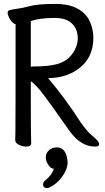

<svg xmlns="http://www.w3.org/2000/svg" viewBox="-20 -735 540 985"><path d="M235 226Q229 230 221 230Q213 230 207 225.5Q201 221 201 211.5Q201 202 208 194Q246 165 256 131Q243 129 235 120Q215 97 215 73Q215 49 232 35Q249 21 271 21Q321 21 327 96Q327 132 300 170Q273 208 235 226ZM467 17Q396 17 339 -60Q232 -213 191 -265Q159 -305 138 -318Q138 -80 139 -48Q140 -16 140 1Q140 17 113 17Q97 17 77.5 8Q58 -1 58 -17Q58 -29 59 -58.5Q60 -88 60 -611Q41 -615 26 -646Q19 -661 19 -668Q19 -682 33 -684Q51 -688 73.5 -691Q96 -694 130 -703Q173 -715 262 -715Q337 -715 381 -689Q425 -663 442 -622.5Q459 -582 459 -541Q459 -434 377 -378Q315 -335 227 -334Q321 -222 392 -110Q429 -57 455 -37Q489 -10 489 5Q489 17 467 17ZM153 -394Q221 -394 264 -404Q333 -419 364 -480Q379 -509 379 -537Q379 -585 349.5 -614Q320 -643 260 -643Q184 -643 138 -627V-392Q144 -394 153 -394Z"/></svg>

Font: Moon Stars Kai HW
Style: Bold
Weight: 700
Designer: GuiWonder
Version: Version 1.101